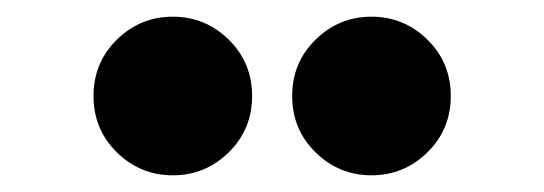

<svg xmlns="http://www.w3.org/2000/svg" viewBox="-20 -751 652 230"><path d="M425 -541Q386 -541 358 -568.5Q330 -596 330 -636Q330 -676 358 -703.5Q386 -731 425 -731Q464 -731 492 -703.5Q520 -676 520 -636Q520 -596 492 -568.5Q464 -541 425 -541ZM187 -541Q148 -541 120 -568.5Q92 -596 92 -636Q92 -676 120 -703.5Q148 -731 187 -731Q226 -731 254 -703.5Q282 -676 282 -636Q282 -596 254 -568.5Q226 -541 187 -541Z"/></svg>

Font: Space Mono
Style: Bold
Weight: 700
Monospace: yes
Designer: Colophon Foundry + Benjamin Critton
Foundry: Colophon Foundry & Benjamin Critton
Version: Version 1.003; ttfautohint (v1.8.4.7-5d5b)